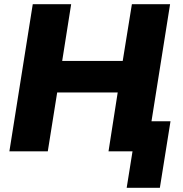

<svg xmlns="http://www.w3.org/2000/svg" viewBox="-20 -725 878 920"><path d="M587 175 615 0H502L525 -144H797L746 175ZM25 0 137 -705H321L278 -433H568L612 -705H795L683 0H500L544 -282H254L209 0Z"/></svg>

Font: Nunito Sans 12pt Black
Style: Italic
Weight: 900
Italic angle: -9°
Designer: Vernon Adams
Foundry: Vernon Adams
Version: Version 3.101;gftools[0.9.27]